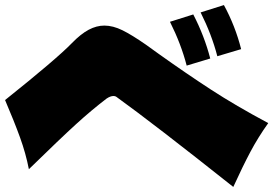

<svg xmlns="http://www.w3.org/2000/svg" viewBox="-42 -780 1079 758"><path d="M816 -558Q794 -643 750 -731L842 -760Q887 -677 910 -586ZM695 -521Q673 -606 629 -694L721 -723Q765 -638 788 -549ZM879 -42Q564 -292 417 -398Q413 -401 406 -401Q394 -401 379 -391Q320 -346 258.5 -290Q197 -234 72 -112Q60 -174 37 -237.5Q14 -301 -22 -385Q182 -548 242 -610Q277 -646 308 -662.5Q339 -679 370 -679Q404 -679 441.5 -660.5Q479 -642 535 -603L585 -567Q693 -490 790.5 -426.5Q888 -363 1017 -294Q977 -238 946.5 -180.5Q916 -123 879 -42Z"/></svg>

Font: Mantou Sans
Style: Regular
Weight: 400
Designer: Mant0u / artakana
Foundry: Mant0u / artakana
Version: Version 1.001;October 22, 2023;FontCreator 14.0.0.2901 64-bi